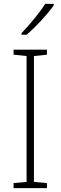

<svg xmlns="http://www.w3.org/2000/svg" viewBox="-20 -970 312 990"><path d="M257 -942V-950H213C184 -904 134 -844 91 -799V-791H117C165 -831 225 -897 257 -942ZM222 0V-26L155 -32V-681L222 -688V-714H50V-688L117 -681V-32L50 -26V0Z"/></svg>

Font: Noto Sans Thai SemCond ExtLt
Style: Regular
Weight: 200
Width: 4
Designer: Monotype Design Team
Foundry: Monotype Imaging Inc.
Version: Version 2.002